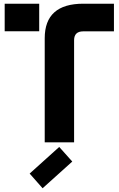

<svg xmlns="http://www.w3.org/2000/svg" viewBox="-20 -757 631 1021"><path d="M294.9 24.4 364.3 102.1 206.5 244.1 137.7 166ZM217.8 0V-553.7Q217.8 -737.3 422.9 -737.3H585.9V-590.3H422.9Q374 -590.3 374 -543V0ZM4.9 -737.3H188.5V-590.8H4.9Z"/></svg>

Font: New Shape
Style: Bold
Weight: 700
Designer: Wojciech Kalinowski "wmk69" (wmk69@o2.pl)
Foundry: Wojciech Kalinowski "wmk69" (wmk69@o2.pl)
Version: Version 2.1.1; 2021-05-14